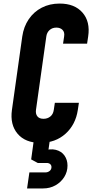

<svg xmlns="http://www.w3.org/2000/svg" viewBox="-20 -786 518 1078"><path d="M423 -209 417 -169Q404.5 -86 347.8 -35Q291 16 206 16Q122 16 78.8 -35Q35.5 -86 47 -169L105 -581Q113 -636.5 141.5 -678.2Q170 -720 214.5 -743Q259 -766 315 -766Q399 -766 443.2 -715.2Q487.5 -664.5 475 -581L469 -541H334L340 -581Q344 -605 331.2 -618Q318.5 -631 296.5 -631Q273.5 -631 258.2 -617.2Q243 -603.5 240 -581L182 -169Q179 -146.5 189.8 -132.8Q200.5 -119 224.5 -119Q246.5 -119 262.5 -131.8Q278.5 -144.5 282 -169L288 -209ZM132 272 145 182H235Q248.5 182 258.8 173.8Q269 165.5 269 152Q269 141.5 261.5 135.2Q254 129 242 129H192L155 109L173 -22H263L248 84L215 63Q261 47 293.2 55.2Q325.5 63.5 342.2 87.5Q359 111.5 359 144Q359 178.5 340.8 207.8Q322.5 237 291.5 254.5Q260.5 272 222 272Z"/></svg>

Font: Mohave Light
Style: Bold Italic
Weight: 700
Italic angle: -8°
Version: Version 2.003